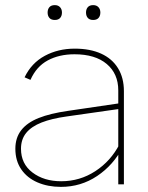

<svg xmlns="http://www.w3.org/2000/svg" viewBox="-20 -720 577 750"><path d="M271 -508Q211 -508 166.5 -484Q122 -460 99 -408L76 -418Q103 -474 155 -502Q207 -530 272 -530Q332 -530 375 -510.5Q418 -491 441 -453.5Q464 -416 464 -364V0H442V-367Q442 -432 397 -470Q352 -508 271 -508ZM40 -139Q40 -182 63 -211.5Q86 -241 131 -259Q176 -277 246 -287L450 -317V-295L240 -265Q182 -257 142.5 -241.5Q103 -226 82.5 -201Q62 -176 62 -139Q62 -80 107 -46Q152 -12 219 -12Q292 -12 352.5 -51.5Q413 -91 447 -157L460 -146Q423 -75 359.5 -32.5Q296 10 218 10Q167 10 126.5 -7.5Q86 -25 63 -58.5Q40 -92 40 -139ZM316 -671Q316 -684 323 -692Q330 -700 344 -700Q357 -700 364.5 -692Q372 -684 372 -671Q372 -658 365 -650Q358 -642 344 -642Q330 -642 323 -650Q316 -658 316 -671ZM166 -671Q166 -684 173 -692Q180 -700 194 -700Q207 -700 214.5 -692Q222 -684 222 -671Q222 -658 215 -650Q208 -642 194 -642Q180 -642 173 -650Q166 -658 166 -671Z"/></svg>

Font: Easer Grotesk Variable
Style: Regular
Weight: 400
Designer: Boardeaser, Bonnie Shaver-Troup, Thomas Jockin
Foundry: Lexend
Version: Version 1.001;Glyphs 3.1.2 (3151)